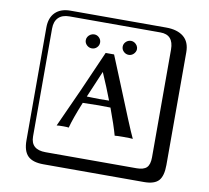

<svg xmlns="http://www.w3.org/2000/svg" viewBox="-99 -865 1297 1189"><g transform="rotate(10 550.0 -271.0)"><path d="M652 -635Q663 -635 673 -629Q683 -623 689.5 -613Q696 -603 696 -591Q696 -582 692 -574Q688 -566 682 -560Q676 -554 668 -550.5Q660 -547 652 -547Q633 -547 619.5 -560Q606 -573 606 -591Q606 -609 619.5 -622Q633 -635 652 -635ZM374 -591Q374 -603 380.5 -613Q387 -623 397.5 -629Q408 -635 420 -635Q438 -635 451 -622Q464 -609 464 -591Q464 -573 451 -560Q438 -547 419.5 -547Q401 -547 387.5 -560Q374 -573 374 -591ZM249 -718Q204 -718 180 -694Q156 -670 156 -625V53Q156 136 249 136H821Q866 136 885 117Q904 98 904 53V-625Q904 -718 821 -718ZM1000 84Q1000 153 973.5 182.5Q947 212 881 212H249Q181 212 150.5 181.5Q120 151 120 84V-625Q120 -687 154 -720.5Q188 -754 249 -754H851Q921 -754 960.5 -722Q1000 -690 1000 -625ZM512 -415Q458 -290 441 -248Q451 -248 479 -247Q507 -246 519 -246Q542 -246 581 -247Q551 -326 512 -415ZM423 -205Q379 -97 364 -39Q355 -41 330 -41Q297 -41 288 -39Q396 -273 509 -534H562Q588 -472 634.5 -357Q681 -242 716 -157Q751 -72 767 -39Q754 -41 706 -41Q666 -41 653 -39Q636 -101 597 -206Q548 -207 523 -207Q479 -207 423 -205Z"/></g></svg>

Font: Libertinus Keyboard
Style: Regular
Weight: 700
Designer: Philipp H. Poll
Foundry: Khaled Hosny
Version: Version 6.7